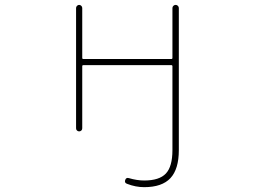

<svg xmlns="http://www.w3.org/2000/svg" viewBox="-20 -565 1040 790"><path d="M573.2 205.1Q538.1 205.1 502.9 191.4Q491.2 187.5 495.1 175.8Q499 164.1 510.7 168Q543.9 177.7 573.2 177.7Q635.7 177.7 662.6 148.9Q689.5 120.1 689.5 52.7V-292Q689.5 -296.9 685.5 -296.9H322.3Q318.4 -296.9 318.4 -292V-37.1Q318.4 -31.2 314.5 -27.8Q310.5 -24.4 305.7 -24.4Q300.8 -24.4 296.9 -27.8Q293 -31.2 293 -37.1V-532.2Q293 -537.1 296.9 -541Q300.8 -544.9 305.7 -544.9Q310.5 -544.9 314.5 -541Q318.4 -537.1 318.4 -532.2V-327.1Q318.4 -322.3 322.3 -322.3H685.5Q689.5 -322.3 689.5 -327.1V-532.2Q689.5 -537.1 693.4 -541Q697.3 -544.9 702.6 -544.9Q708 -544.9 711.9 -541Q715.8 -537.1 715.8 -532.2V52.7Q715.8 130.9 681.2 168Q646.5 205.1 573.2 205.1Z"/></svg>

Font: Rounded-X Mgen+ 1mn thin
Style: Regular
Weight: 100
Designer: [Source Han Sans]
Ryoko NISHIZUKA  (kana & ideographs); Paul D. Hunt (Latin, Greek & Cyrillic); Wenlong ZHANG  (bopomofo
Version: Version 1.059.20150602